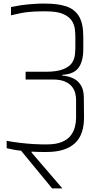

<svg xmlns="http://www.w3.org/2000/svg" viewBox="-20 -859 546 1065"><path d="M269 186 97 -23Q75 -25 54.5 -29Q34 -33 17 -37V-78Q53 -71 92 -66.5Q131 -62 164 -60Q197 -58 214 -58H240Q293 -58 325.5 -72.5Q358 -87 374 -109.5Q390 -132 396 -157Q402 -182 402 -203.5Q402 -225 402 -236V-306Q402 -320 398 -339Q394 -358 381 -376Q368 -394 342 -406Q316 -418 272 -418H122V-461H233Q296 -461 330.5 -475Q365 -489 379 -510Q393 -531 395.5 -555Q398 -579 398 -598V-655Q398 -675 395 -699Q392 -723 377.5 -745Q363 -767 330 -781.5Q297 -796 236 -796H210Q176 -796 138.5 -792.5Q101 -789 41 -774V-820Q76 -827 96 -830Q116 -833 138 -835Q160 -837 198 -839H233Q300 -839 346.5 -824Q393 -809 417.5 -769.5Q442 -730 442 -656V-587Q442 -519 415.5 -483Q389 -447 325 -444V-440Q361 -437 388 -423.5Q415 -410 430 -384Q445 -358 445 -316L446 -214Q448 -113 395.5 -64.5Q343 -16 240 -16Q234 -16 227 -16Q220 -16 214 -16Q201 -16 185.5 -16.5Q170 -17 155 -18V-13L326 186Z"/></svg>

Font: Matangi Light
Style: Regular
Weight: 300
Designer: Prashant Pant
Foundry: The Graphic Ant
Version: Version 3.002